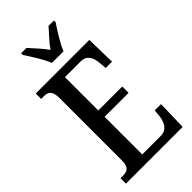

<svg xmlns="http://www.w3.org/2000/svg" viewBox="-283 -1003 1075 1075"><g transform="rotate(-45 254.5 -465.5)"><path d="M211 -771H303C320 -816 362 -880 387 -918V-931H344C317 -899 281 -864 257 -828C233 -864 197 -899 170 -931H127V-918C152 -880 194 -816 211 -771ZM26 0H475L480 -176H430L426 -133C420 -89 401 -51 352 -51H206V-349H396V-399H206V-663H332C379 -663 397 -626 400 -581L404 -538H454L450 -714H26V-671H47C78 -671 102 -662 102 -602V-107C102 -56 81 -43 47 -43H26Z"/></g></svg>

Font: Noto Serif Ethiopic ExtraCondensed Medium
Style: Regular
Weight: 500
Width: 2
Designer: Monotype Design Team
Foundry: Monotype Imaging Inc.
Version: Version 2.102